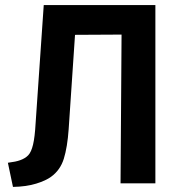

<svg xmlns="http://www.w3.org/2000/svg" viewBox="-20 -721 720 755"><path d="M31 14 11 -81Q27 -83 39 -85.5Q51 -88 59 -91Q79 -98 91 -110.5Q103 -123 110 -152.5Q117 -182 120 -236L152 -701H591V0H454L458 -585L275 -584L250 -213Q245 -142 231 -97Q217 -52 181 -26Q161 -11 122.5 1Q84 13 31 14Z"/></svg>

Font: Ruda ExtraBold
Style: Regular
Weight: 800
Designer: Mariela Monsalve and Angelina Sanchez
Foundry: Mariela Monsalve and Angelina Sanchez
Version: Version 2.000